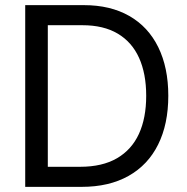

<svg xmlns="http://www.w3.org/2000/svg" viewBox="-20 -727 726 747"><path d="M127 0V-78.1H292Q377.9 -78.1 435.1 -111.3Q492.2 -144.5 520.5 -206.1Q548.8 -267.6 548.8 -354.5Q548.8 -440.4 521 -502Q493.2 -563.5 438 -596.2Q382.8 -628.9 300.8 -628.9H123V-707H306.6Q409.2 -707 482.9 -665Q556.6 -623 595.7 -543.5Q634.8 -463.9 634.8 -354.5Q634.8 -244.1 595.2 -164.6Q555.7 -85 480 -42.5Q404.3 0 297.9 0ZM166 0H78.1V-707H166Z"/></svg>

Font: Pretendard Std Variable
Style: Regular
Weight: 400
Designer: Base glyphs from Inter by Rasmus Andersson; Hangeul glyphs from Noto Sans CJK(Source Han Sans) by Jang Soo-young and Kan
Foundry: Kil Hyung-jin
Version: Version 1.309;Glyphs 3.2 (3225)